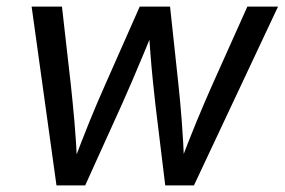

<svg xmlns="http://www.w3.org/2000/svg" viewBox="-20 -561 861 581"><path d="M150.9 0 75.7 -541H167.5L194.3 -304.7Q199.7 -254.9 205.1 -194.6Q210.4 -134.3 213.9 -60.1H199.2Q225.6 -130.9 250.2 -191.7Q274.9 -252.4 298.3 -304.7L402.8 -541H494.6L520 -304.7Q525.4 -254.9 530 -194.6Q534.7 -134.3 537.6 -60.1H522.5Q549.3 -131.3 574.2 -191.7Q599.1 -252 622.6 -304.7L728.5 -541H821.3L566.9 0H480L450.2 -245.1Q446.3 -279.8 442.4 -317.9Q438.5 -356 435.3 -397.2Q432.1 -438.5 429.2 -481H448.7Q431.6 -439 414.6 -398.2Q397.5 -357.4 381.1 -318.8Q364.7 -280.3 348.6 -244.6L237.8 0Z"/></svg>

Font: Inter 17pt
Style: Italic
Weight: 400
Italic angle: -9.3988°
Version: Version 4.001;git-66647c0bb